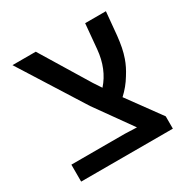

<svg xmlns="http://www.w3.org/2000/svg" viewBox="-146 -763 880 896"><g transform="rotate(-30 294.5 -315.5)"><path d="M41 0V-91.3H328.6L393.1 -88.9L253.4 -284.7L35.2 -630.9H160.6L318.4 -371.6L346.2 -329.6Q405.3 -396 414.6 -497.1L426.8 -630.9H538.6L526.9 -505.4Q523.4 -473.1 518.1 -446Q512.7 -418.9 503.9 -394Q491.7 -358.4 467.3 -320.3Q442.4 -278.8 405.3 -244.6L535.2 -66.4V0Z"/></g></svg>

Font: Open Sans SemiBold
Style: Regular
Weight: 600
Designer: Monotype Design Team
Foundry: Monotype Imaging Inc.
Version: Version 3.003; ttfautohint (v1.8.4)